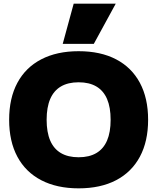

<svg xmlns="http://www.w3.org/2000/svg" viewBox="-20 -1020 860 1050"><path d="M410 10Q291 10 205.5 -34.5Q120 -79 75 -163Q30 -247 30 -365Q30 -483 75 -567Q120 -651 205.5 -695.5Q291 -740 410 -740Q530 -740 615 -695.5Q700 -651 745 -567Q790 -483 790 -365Q790 -247 745 -163Q700 -79 615 -34.5Q530 10 410 10ZM410 -160Q468 -160 507 -183Q546 -206 565.5 -251.5Q585 -297 585 -365Q585 -433 565.5 -478.5Q546 -524 507 -547Q468 -570 410 -570Q352 -570 313 -547Q274 -524 254.5 -478.5Q235 -433 235 -365Q235 -297 254.5 -251.5Q274 -206 313 -183Q352 -160 410 -160ZM493 -780H323L383 -1000H613Z"/></svg>

Font: M PLUS 1 Thin Black
Style: Regular
Weight: 900
Version: Version 1.001